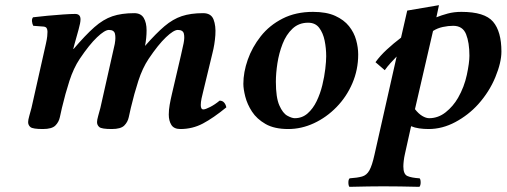

<svg xmlns="http://www.w3.org/2000/svg" viewBox="-20 -490 1963 744"><path d="M425 -322Q429 -344 425.5 -359Q422 -374 402 -374Q386 -374 356 -345.5Q326 -317 289 -262Q265 -226 249 -176.5Q233 -127 220 -72Q216 -55 212 -36Q208 -17 194.5 -3.5Q181 10 146 10Q107 10 98 2.5Q89 -5 89 -17Q89 -25 93.5 -41Q98 -57 102 -72L158 -321Q162 -339 163 -349.5Q164 -360 164 -367Q164 -375 161 -380.5Q158 -386 149 -387L109 -390Q105 -397 104 -407Q103 -417 108 -423Q132 -426 164 -429Q196 -432 225.5 -434Q255 -436 271 -436Q292 -436 292 -415Q292 -402 284.5 -375.5Q277 -349 269 -320L264 -301L265 -300Q311 -354 345.5 -384.5Q380 -415 415.5 -427Q451 -439 500 -439Q526 -439 537 -420.5Q548 -402 548 -372.5Q548 -343 542 -312Q585 -361 617.5 -388.5Q650 -416 684.5 -427.5Q719 -439 767 -439Q798 -439 807.5 -414.5Q817 -390 814.5 -354Q812 -318 803 -283L767 -134Q764 -123 761 -108.5Q758 -94 758 -83Q758 -66 768 -66Q776 -66 794.5 -75.5Q813 -85 831 -100Q842 -100 848.5 -92.5Q855 -85 857 -74Q807 -33 766.5 -11.5Q726 10 679 10Q654 10 644 -6Q634 -22 634 -46Q634 -64 637.5 -84Q641 -104 646 -125L681 -275Q687 -300 691.5 -322.5Q696 -345 692.5 -359.5Q689 -374 669 -374Q653 -374 623 -345.5Q593 -317 556 -262Q532 -226 516 -176.5Q500 -127 487 -72Q483 -55 479 -36Q475 -17 461.5 -3.5Q448 10 413 10Q374 10 365 2.5Q356 -5 356 -17Q356 -25 360.5 -41Q365 -57 369 -72L425 -321Q425 -322 425 -322Z M923 -165Q923 -210 940 -258.5Q957 -307 990.5 -349.5Q1024 -392 1075 -418Q1126 -444 1193 -444Q1245 -444 1279 -428.5Q1313 -413 1332.5 -388.5Q1352 -364 1360 -335Q1368 -306 1368 -279Q1368 -220 1345.5 -167.5Q1323 -115 1284 -75Q1245 -35 1196.5 -12.5Q1148 10 1097 10Q1043 10 1009 -9.5Q975 -29 956.5 -57.5Q938 -86 930.5 -115.5Q923 -145 923 -165ZM1049 -173Q1049 -112 1062.5 -81.5Q1076 -51 1093.5 -41.5Q1111 -32 1122 -32Q1151 -32 1172 -50.5Q1193 -69 1207 -98Q1221 -127 1229 -160Q1237 -193 1240.5 -223Q1244 -253 1244 -272Q1244 -303 1238 -332.5Q1232 -362 1217 -382Q1202 -402 1174 -402Q1138 -402 1113.5 -379Q1089 -356 1075 -320Q1061 -284 1055 -245Q1049 -206 1049 -173Z M1431 110 1517 -271Q1506 -260 1493 -245.5Q1480 -231 1471 -218L1435 -249Q1453 -274 1479 -298Q1505 -322 1534 -344L1558 -449L1681 -470L1671 -423Q1691 -431 1715 -437.5Q1739 -444 1768 -444Q1858 -444 1890.5 -406Q1923 -368 1923 -290Q1923 -248 1899.5 -191Q1876 -134 1833 -86Q1795 -44 1744.5 -17Q1694 10 1641 10Q1622 10 1604.5 7.5Q1587 5 1573 -1L1549 107Q1546 120 1544.5 133Q1543 146 1543 155Q1543 185 1558.5 192Q1574 199 1606 201Q1610 205 1610 217Q1610 229 1605 234Q1568 233 1530.5 232.5Q1493 232 1465 232Q1442 232 1406.5 232.5Q1371 233 1334 234Q1330 229 1330 217Q1330 205 1335 201Q1365 199 1383 194Q1401 189 1411.5 170Q1422 151 1431 110ZM1799 -274Q1799 -325 1786 -357.5Q1773 -390 1736 -390Q1717 -390 1696 -385.5Q1675 -381 1658 -370L1588 -67Q1602 -49 1616.5 -40.5Q1631 -32 1643 -32Q1678 -32 1707 -55Q1736 -78 1755 -111Q1779 -153 1789 -200Q1799 -247 1799 -274Z"/></svg>

Font: Libertinus Serif Semibold Italic
Style: Regular
Weight: 600
Italic angle: -11.5°
Designer: Philipp H. Poll, Khaled Hosny
Foundry: Caleb Maclennan
Version: Version 7.051;RELEASE